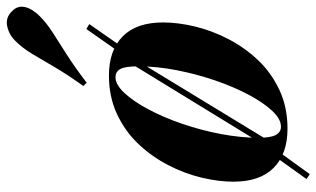

<svg xmlns="http://www.w3.org/2000/svg" viewBox="-210 -674 965 586"><g transform="rotate(-90 273.0 -380.5)"><path d="M331 -511Q308 -511 282.5 -483.5Q257 -456 232.5 -410Q208 -364 188.5 -307Q169 -250 157.5 -189.5Q146 -129 146 -74Q146 -38 154.5 -22Q163 -6 180 -6Q203 -6 228 -32.5Q253 -59 277 -104Q301 -149 320.5 -205.5Q340 -262 352 -323Q364 -384 364 -441Q364 -483 355.5 -497Q347 -511 331 -511ZM12 -151Q12 -197 24.5 -249Q37 -301 63 -351Q89 -401 127.5 -441.5Q166 -482 218.5 -506.5Q271 -531 336 -531Q413 -531 455.5 -489Q498 -447 498 -366Q498 -320 485.5 -268Q473 -216 447 -166Q421 -116 382.5 -75.5Q344 -35 291.5 -10.5Q239 14 174 14Q97 14 54.5 -28Q12 -70 12 -151ZM384 -466 478 -600 493 -591 394 -449ZM387 -454 135 -40 124 -58 377 -471ZM123 -40 35 82 20 72 113 -58ZM304 -609Q341 -661 363 -699Q385 -737 402.5 -766Q420 -795 441 -816Q460 -836 486.5 -841.5Q513 -847 532 -827Q550 -810 545 -787.5Q540 -765 517 -742Q497 -722 468.5 -703.5Q440 -685 402 -661Q364 -637 314 -599Z"/></g></svg>

Font: Playfair Display
Style: Bold Italic
Weight: 700
Italic angle: -14°
Designer: Claus Eggers Sørensen
Foundry: Claus Eggers Sørensen
Version: Version 1.203